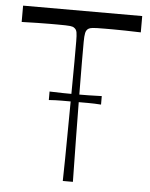

<svg xmlns="http://www.w3.org/2000/svg" viewBox="-51 -743 615 785"><g transform="rotate(5 256.5 -350.0)"><path d="M236.1 0Q238.1 -92.1 238.6 -183Q239.1 -273.9 240.1 -352.9Q241.1 -432 241.1 -490.1Q241.1 -548.3 241.1 -574Q241.1 -598 238.9 -610.4Q236.7 -622.8 227 -628.7Q222.4 -632.4 210.8 -633.8Q199.1 -635.3 157.7 -635.3Q148.7 -635.3 127.1 -635.3Q105.4 -635.3 75.8 -634.7Q46.1 -634.1 12 -633V-700H500.9V-633Q466.9 -634.1 437.1 -634.7Q407.4 -635.3 386.2 -635.3Q365 -635.3 355.1 -635.3Q314.6 -635.3 302.9 -633.8Q291.3 -632.4 285.9 -628.7Q277 -622.8 274.4 -610.4Q271.7 -598 271.7 -574Q271.7 -548.3 271.7 -490.1Q271.7 -432 272.7 -352.9Q273.7 -273.9 274.7 -183Q275.7 -92.1 277.6 0ZM150.4 -324.7V-359.6Q177.3 -358.6 203.7 -358.1Q230 -357.6 256.7 -357.6Q284.4 -357.6 311.2 -358.1Q338 -358.6 364.7 -359.6V-324.7Q338 -326.7 311.2 -326.7Q284.4 -326.7 256.7 -326.7Q230 -326.7 203.6 -326.7Q177.1 -326.7 150.4 -324.7Z"/></g></svg>

Font: Ojuju ExtraLight
Style: Regular
Weight: 200
Designer: Chisaokwu Joboson, Mirko Velimirovic
Foundry: Udi Foundry
Version: Version 1.000